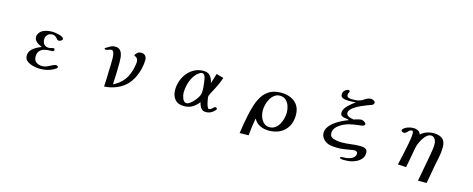

<svg xmlns="http://www.w3.org/2000/svg" viewBox="-38 -1552 6077 2468"><g transform="rotate(15 3000.0 -317.5)"><path d="M688 -84Q688 -92 677.5 -97Q667 -102 660 -102Q641 -102 614 -87.5Q587 -73 555.5 -58Q524 -43 489 -43Q445 -43 410.5 -65.5Q376 -88 376 -137Q376 -188 399 -215Q422 -242 459.5 -252Q497 -262 540 -262Q557 -262 572.5 -264Q588 -266 588 -289Q588 -303 575 -303Q557 -303 539 -297.5Q521 -292 510 -292Q470 -292 447.5 -316.5Q425 -341 425 -380Q425 -420 449.5 -445Q474 -470 514 -470Q534 -470 550 -459.5Q566 -449 578 -435Q581 -431 583.5 -427Q586 -423 590 -421Q600 -414 613 -414Q624 -414 640.5 -424Q657 -434 657 -446Q657 -462 638 -473Q619 -484 592.5 -491Q566 -498 541.5 -501Q517 -504 505 -504Q474 -504 441 -498.5Q408 -493 379 -478.5Q350 -464 331 -435Q324 -425 320 -413Q316 -401 316 -388Q316 -359 332 -338Q348 -317 372.5 -303Q397 -289 420 -279Q385 -266 348.5 -245.5Q312 -225 287.5 -194.5Q263 -164 263 -120Q263 -85 285 -62Q307 -39 340.5 -26Q374 -13 409 -7.5Q444 -2 471 -2Q521 -2 565 -12.5Q609 -23 652 -47Q663 -53 675.5 -62Q688 -71 688 -84Z M1750 -463Q1750 -496 1731 -517.5Q1712 -539 1678 -539Q1665 -539 1651 -536Q1643 -534 1630.5 -525Q1618 -516 1609 -505Q1600 -494 1600 -484Q1600 -479 1602 -477Q1607 -477 1611.5 -475Q1616 -473 1620 -471Q1639 -460 1645 -442.5Q1651 -425 1651 -404Q1651 -401 1651 -397.5Q1651 -394 1650 -391Q1637 -284 1593.5 -202.5Q1550 -121 1454 -65Q1448 -62 1441.5 -59Q1435 -56 1429 -53Q1433 -126 1435.5 -199Q1438 -272 1438 -345Q1438 -373 1435.5 -405Q1433 -437 1423 -465Q1413 -493 1392 -510.5Q1371 -528 1333 -528Q1299 -528 1269 -512Q1239 -496 1212 -478Q1209 -476 1208 -475Q1207 -474 1207 -469Q1207 -463 1212.5 -460.5Q1218 -458 1223 -458Q1243 -458 1260.5 -467Q1278 -476 1297 -476Q1312 -476 1320.5 -461.5Q1329 -447 1333 -426.5Q1337 -406 1337.5 -386.5Q1338 -367 1338 -356Q1338 -318 1337 -279Q1336 -240 1334 -201Q1333 -150 1331 -98.5Q1329 -47 1326 4Q1411 1 1494 -34.5Q1577 -70 1633 -134Q1670 -177 1696 -232.5Q1722 -288 1736 -348Q1750 -408 1750 -463Z M2563 -272Q2563 -260 2562 -248Q2561 -236 2558 -224Q2553 -205 2536.5 -178Q2520 -151 2496.5 -124.5Q2473 -98 2448 -80.5Q2423 -63 2402 -63Q2384 -63 2371 -76Q2358 -89 2350 -109Q2342 -129 2338 -149Q2334 -169 2334 -183Q2334 -235 2347 -289.5Q2360 -344 2387.5 -392.5Q2415 -441 2457 -472Q2468 -480 2478 -484.5Q2488 -489 2501 -489Q2519 -489 2530 -473Q2541 -457 2546 -433.5Q2551 -410 2553.5 -387.5Q2556 -365 2558 -352Q2561 -333 2562 -312.5Q2563 -292 2563 -272ZM2801 -93Q2801 -99 2793 -104.5Q2785 -110 2779 -110Q2768 -110 2756.5 -98.5Q2745 -87 2731.5 -76Q2718 -65 2702 -65Q2692 -65 2682.5 -84Q2673 -103 2666.5 -130Q2660 -157 2656 -180.5Q2652 -204 2652 -213Q2652 -224 2655 -231Q2662 -251 2672 -269Q2682 -287 2692 -306Q2704 -329 2716 -352.5Q2728 -376 2739 -400Q2762 -448 2778 -499L2682 -526Q2672 -492 2662 -459Q2652 -426 2641 -393Q2631 -449 2601 -485Q2571 -521 2510 -521Q2444 -521 2390.5 -493Q2337 -465 2298.5 -418Q2260 -371 2239.5 -312Q2219 -253 2219 -191Q2219 -115 2259.5 -66.5Q2300 -18 2380 -18Q2445 -18 2490.5 -45Q2536 -72 2575 -121H2576Q2582 -96 2592.5 -72Q2603 -48 2622 -32.5Q2641 -17 2671 -17Q2710 -17 2740 -32.5Q2770 -48 2795 -77Q2798 -82 2799.5 -85Q2801 -88 2801 -93Z M3682 -281Q3682 -245 3672 -203.5Q3662 -162 3641.5 -125Q3621 -88 3589.5 -64.5Q3558 -41 3514 -41Q3478 -41 3451.5 -58.5Q3425 -76 3408.5 -104Q3392 -132 3384 -164.5Q3376 -197 3376 -228Q3376 -264 3386 -305Q3396 -346 3417 -383Q3438 -420 3469.5 -443.5Q3501 -467 3543 -467Q3592 -467 3622.5 -438Q3653 -409 3667.5 -366Q3682 -323 3682 -281ZM3803 -279Q3803 -356 3769 -407Q3735 -458 3676.5 -483Q3618 -508 3546 -508Q3458 -508 3399 -474.5Q3340 -441 3303.5 -385Q3267 -329 3244.5 -259.5Q3222 -190 3207 -117Q3194 -56 3183 6.5Q3172 69 3164 131L3283 129Q3288 71 3296 13Q3304 -45 3314 -102H3315Q3348 -44 3400 -20Q3452 4 3516 4Q3603 4 3667.5 -30.5Q3732 -65 3767.5 -128.5Q3803 -192 3803 -279Z M4802 -40Q4802 -72 4787 -86.5Q4772 -101 4749 -105Q4726 -109 4701 -109Q4641 -109 4581.5 -100.5Q4522 -92 4462 -92Q4446 -92 4430 -93Q4414 -94 4397 -97Q4373 -101 4351 -108Q4329 -115 4315.5 -131Q4302 -147 4302 -176Q4302 -209 4320.5 -236.5Q4339 -264 4368.5 -284.5Q4398 -305 4430.5 -319.5Q4463 -334 4490 -341Q4521 -349 4552 -354Q4583 -359 4614 -363Q4626 -364 4638 -365Q4650 -366 4662 -369Q4673 -371 4684 -377.5Q4695 -384 4695 -397Q4695 -407 4683.5 -417Q4672 -427 4657 -433.5Q4642 -440 4633 -440Q4621 -440 4602.5 -436Q4584 -432 4565.5 -426.5Q4547 -421 4535 -416Q4518 -418 4494 -424Q4470 -430 4452.5 -443Q4435 -456 4435 -479Q4435 -504 4456 -526.5Q4477 -549 4510 -569.5Q4543 -590 4580 -606.5Q4617 -623 4650 -635.5Q4683 -648 4703 -655Q4708 -657 4715 -659.5Q4722 -662 4726 -666Q4739 -676 4739 -692Q4739 -709 4720.5 -720Q4702 -731 4688 -731Q4657 -731 4636.5 -721.5Q4616 -712 4598 -699Q4580 -686 4554 -676Q4528 -666 4500 -664Q4472 -662 4444 -662Q4419 -662 4398 -669.5Q4377 -677 4377 -708Q4377 -720 4384.5 -730.5Q4392 -741 4392 -753Q4392 -761 4384.5 -763.5Q4377 -766 4372 -766Q4355 -766 4334.5 -750.5Q4314 -735 4308 -719Q4303 -704 4303 -687Q4303 -666 4315.5 -655Q4328 -644 4347 -639Q4366 -634 4385.5 -633Q4405 -632 4420 -632Q4441 -632 4462 -633.5Q4483 -635 4504 -637Q4485 -623 4460.5 -603.5Q4436 -584 4413 -561Q4390 -538 4375 -513Q4360 -488 4360 -462Q4360 -438 4372 -426Q4384 -414 4403 -409.5Q4422 -405 4442 -402.5Q4462 -400 4478 -393Q4441 -380 4394.5 -357.5Q4348 -335 4304.5 -304Q4261 -273 4233 -234Q4205 -195 4205 -149Q4205 -123 4217 -99.5Q4229 -76 4248 -59Q4287 -25 4334.5 -17.5Q4382 -10 4431 -10Q4472 -10 4512.5 -16Q4553 -22 4593 -29Q4607 -32 4622 -34.5Q4637 -37 4652 -37Q4664 -37 4677 -28.5Q4690 -20 4690 -6Q4690 26 4669 46Q4648 66 4618.5 75.5Q4589 85 4562 87Q4556 87 4539 87.5Q4522 88 4507 90.5Q4492 93 4492 102Q4492 109 4502.5 113Q4513 117 4525 118Q4537 119 4542 119Q4564 119 4586 118Q4608 117 4629 114Q4668 107 4708 88Q4748 69 4775 37Q4802 5 4802 -40Z M5734 -369Q5734 -446 5692.5 -479.5Q5651 -513 5578 -513Q5529 -513 5485.5 -498Q5442 -483 5405 -450Q5395 -483 5367.5 -496.5Q5340 -510 5308 -510Q5272 -510 5236.5 -498Q5201 -486 5174 -461Q5166 -453 5166 -443Q5166 -433 5178 -426Q5190 -419 5199 -419Q5220 -419 5233.5 -432.5Q5247 -446 5260.5 -459.5Q5274 -473 5293 -473Q5308 -473 5311 -462Q5314 -451 5314 -440Q5314 -408 5309.5 -376Q5305 -344 5299 -312Q5285 -236 5268 -159.5Q5251 -83 5234 -6L5344 0Q5352 -44 5361 -87.5Q5370 -131 5377 -174Q5382 -203 5387 -232.5Q5392 -262 5399 -290Q5405 -312 5419 -343Q5433 -374 5453 -404.5Q5473 -435 5497.5 -455Q5522 -475 5549 -475Q5574 -475 5590 -460.5Q5606 -446 5613.5 -424Q5621 -402 5621 -380Q5621 -340 5615 -301Q5609 -262 5602 -223Q5586 -135 5569.5 -47Q5553 41 5537 129H5652Q5662 71 5672.5 13.5Q5683 -44 5693 -101Q5706 -168 5720 -234.5Q5734 -301 5734 -369Z"/></g></svg>

Font: UoqMunThenKhung
Style: Regular
Weight: 400
Designer: Font-Kai, 金井和夫, 宇文滿月
Foundry: Kazuo Kanai, Moonlit Owen
Version: Version 1.197